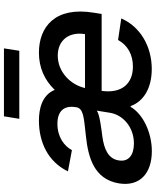

<svg xmlns="http://www.w3.org/2000/svg" viewBox="70 -837 779 959"><g transform="rotate(-90 459.5 -357.5)"><path d="M594.1 11C711.3 11 807.5 -49.7 846.9 -141.3L739.3 -157.3C712.4 -108 664.1 -83.1 606.5 -83.1C519.9 -83.1 471.2 -140.3 485.1 -239.3H869.3L875.4 -277.7C907.7 -471.9 804.7 -552.6 675.8 -552.6C601.9 -552.6 539.4 -525.2 490.1 -473.7C463.8 -538.4 392.8 -552.6 336.6 -552.6C228.3 -552.6 131 -507.1 83.1 -407.7L188.9 -387.8C209.5 -425.8 253.9 -460.2 320.7 -460.2C384.6 -460.2 413 -426.8 403.8 -369.7V-367.2C397 -329.9 357.6 -328.8 258.9 -317.8C152 -306.5 44 -277 23.1 -153.4C5.7 -46.5 75.6 11.4 183.9 11.4C277.7 11.4 370 -33.4 405.2 -94.5H409.1C432.9 -28.8 500 11 594.1 11ZM137.8 -154.1C146 -207.4 196.7 -227.6 257.8 -235.8C291.9 -240.4 367.9 -248.9 386.4 -263.5L375.4 -196C364.7 -133.5 305 -78.1 222.3 -78.1C165.1 -78.1 129.3 -104.4 137.8 -154.1ZM345.5 -650.6H685.4L697.4 -727.3H358ZM499.3 -322.4C515.6 -395.2 579.9 -458.5 661.2 -458.5C739.3 -458.5 781.6 -400.9 768.5 -322.4Z"/></g></svg>

Font: Magic Ui Pro Semi Bold
Style: Italic
Weight: 600
Italic angle: -9.39999°
Designer: Stefan Endress, Andreas Faust
Version: Version 1.000;FEAKit 1.0